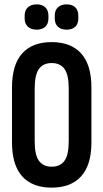

<svg xmlns="http://www.w3.org/2000/svg" viewBox="-20 -854 474 880"><path d="M217 6Q128 6 81.5 -46Q35 -98 35 -201V-453Q35 -557 81.5 -609Q128 -661 217 -661Q305 -661 352 -609Q399 -557 399 -453V-201Q399 -98 352 -46Q305 6 217 6ZM217 -90Q256 -90 275.5 -117Q295 -144 295 -206V-448Q295 -511 275.5 -538Q256 -565 217 -565Q178 -565 158.5 -538Q139 -511 139 -448V-206Q139 -144 158.5 -117Q178 -90 217 -90ZM148 -718Q123 -718 108 -731.5Q93 -745 93 -769V-782Q93 -807 108 -820.5Q123 -834 148 -834Q173 -834 187.5 -820.5Q202 -807 202 -782V-769Q202 -745 187.5 -731.5Q173 -718 148 -718ZM285 -718Q260 -718 245.5 -731.5Q231 -745 231 -769V-782Q231 -807 245.5 -820.5Q260 -834 285 -834Q311 -834 325 -820.5Q339 -807 339 -782V-769Q339 -745 325 -731.5Q311 -718 285 -718Z"/></svg>

Font: Sofia Sans Extra Condensed
Style: Bold
Weight: 700
Designer: Botio Nikoltchev, Ani Petrova
Foundry: lettersoup
Version: Version 4.101